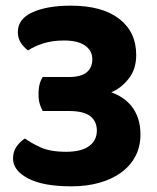

<svg xmlns="http://www.w3.org/2000/svg" viewBox="-20 -643 556 678"><path d="M461 -449Q461 -398 434 -364.5Q407 -331 373 -317Q393 -310 411.5 -298Q430 -286 444.5 -268Q459 -250 467.5 -225Q476 -200 476 -168Q476 -125 458 -91Q440 -57 407.5 -33.5Q375 -10 330.5 2.5Q286 15 232 15Q132 15 79 -13Q26 -41 26 -83Q26 -108 38.5 -125.5Q51 -143 68 -154Q88 -139 122.5 -123Q157 -107 213 -107Q267 -107 294.5 -127Q322 -147 322 -182Q322 -214 299 -232.5Q276 -251 223 -251H131Q125 -261 120.5 -275.5Q116 -290 116 -310Q116 -331 120 -346Q124 -361 131 -371H222Q266 -371 286 -387.5Q306 -404 306 -434Q306 -464 280.5 -482Q255 -500 206 -500Q164 -500 132 -489.5Q100 -479 79 -465Q64 -476 53.5 -492Q43 -508 43 -530Q43 -576 94.5 -599.5Q146 -623 230 -623Q341 -623 401 -576.5Q461 -530 461 -449Z"/></svg>

Font: Baloo 2 Latin
Style: Bold
Weight: 400
Designer: Sarang Kulkarni and Ek Type
Foundry: Ek Type
Version: Version 1.001